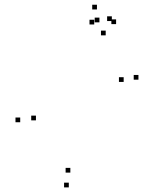

<svg xmlns="http://www.w3.org/2000/svg" viewBox="-20 -772 660 812"><path d="M565.5 -435V-455H545.5V-435ZM453 -683V-703H433V-683ZM400.5 -677.5V-697.5H380.5V-677.5ZM427 -622.5V-642.5H407V-622.5ZM503 -425.5V-445.5H483V-425.5ZM277.5 -42V-62H257.5V-42ZM132 -263V-283H112V-263ZM378.5 -668.5V-688.5H358.5V-668.5ZM471 -670V-690H451V-670ZM390 -732V-752H370V-732ZM65.5 -255V-275H45.5V-255ZM271 20.5V0.5H251V20.5Z"/></svg>

Font: Monaspace Radon Dots Var
Style: Regular
Weight: 400
Designer: Riley Cran and the Lettermatic Team
Version: Version 1.100 (Monaspace Radon Dots)